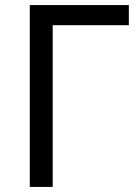

<svg xmlns="http://www.w3.org/2000/svg" viewBox="-20 -734 549 754"><path d="M97 0H187V-635H486V-714H97Z"/></svg>

Font: Noto Sans Math
Style: Regular
Weight: 400
Designer: Monotype Design Team, Delve Withrington, Jeff Kellem
Foundry: Monotype Imaging Inc., Delve Fonts LLC
Version: Version 3.000